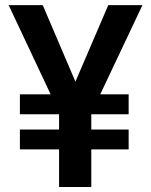

<svg xmlns="http://www.w3.org/2000/svg" viewBox="-20 -748 603 768"><path d="M150.9 -727.5 281.7 -421.4 413.1 -727.5H549.8L380.9 -370.6H494.6V-291H345.2V-230H494.6V-150.4H345.2V0H216.3V-150.4H59.6V-230H216.3V-291H59.6V-370.6H182.6L14.6 -727.5Z"/></svg>

Font: Inter SemiBold
Style: Regular
Weight: 600
Designer: Rasmus Andersson
Foundry: rsms
Version: Version 4.001;git-9221beed3